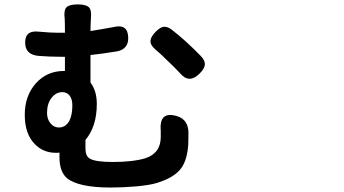

<svg xmlns="http://www.w3.org/2000/svg" viewBox="-20 -797 1540 859"><path d="M475.6 42Q329.1 42 278.3 -1Q246.1 -30.3 246.1 -93.8V-114.3Q241.2 -113.3 230.5 -113.3Q172.9 -113.3 134.8 -153.3Q90.8 -198.2 90.8 -283.2Q90.8 -368.2 140.1 -423.8Q189.5 -479.5 266.6 -479.5H270.5V-543H251Q203.1 -543 153.3 -546.9Q95.7 -551.8 92.8 -600.6Q88.9 -663.1 154.3 -655.3Q206.1 -650.4 242.2 -650.4H270.5V-657.2Q270.5 -697.3 269.5 -712.9Q264.6 -751 277.3 -764.2Q290 -777.3 328.1 -777.3Q365.2 -777.3 377.9 -764.2Q390.6 -751 386.7 -714.8Q384.8 -681.6 384.8 -658.2Q434.6 -666 487.3 -675.8Q553.7 -692.4 553.7 -626Q553.7 -578.1 504.9 -567.4Q438.5 -556.6 384.8 -550.8V-427.7Q413.1 -390.6 413.1 -332Q413.1 -231.4 362.3 -170.9V-132.8Q362.3 -99.6 380.9 -87.9Q406.2 -72.3 484.4 -72.3Q574.2 -72.3 629.9 -88.9Q699.2 -111.3 699.2 -184.6Q699.2 -199.2 699.2 -212.9Q691.4 -301.8 772.5 -277.3Q823.2 -261.7 823.2 -201.2Q823.2 -169.9 822.3 -150.4Q817.4 -81.1 791 -44.9Q759.8 -2 681.6 21.5Q652.3 31.2 586.9 37.1Q529.3 42 475.6 42ZM243.2 -226.6Q273.4 -226.6 290 -255.9Q303.7 -282.2 303.7 -326.2Q303.7 -353.5 291.5 -369.1Q279.3 -384.8 258.8 -384.8Q230.5 -384.8 210.4 -358.9Q190.4 -333 190.4 -292Q190.4 -262.7 207 -244.1Q221.7 -226.6 243.2 -226.6ZM786.1 -468.8Q759.8 -497.1 730.5 -524.4Q699.2 -555.7 675.8 -575.2Q652.3 -594.7 653.3 -614.3Q654.3 -632.8 676.8 -655.3Q695.3 -673.8 710 -676.8Q726.6 -679.7 746.1 -666Q809.6 -617.2 878.9 -545.9Q898.4 -525.4 896.5 -506.8Q894.5 -489.3 873 -467.8Q826.2 -420.9 786.1 -468.8Z"/></svg>

Font: Bpmf GenSen Rounded B
Style: B
Weight: 700
Foundry: But Ko
Version: Version 1.320